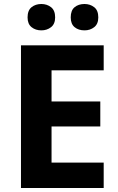

<svg xmlns="http://www.w3.org/2000/svg" viewBox="-20 -941 592 961"><path d="M499 0H85V-714H499V-589H238V-433H482V-308H238V-127H499ZM118 -854Q118 -889 138 -905Q158 -921 187 -921Q215 -921 235.5 -905Q256 -889 256 -854Q256 -821 235.5 -805Q215 -789 187 -789Q158 -789 138 -805Q118 -821 118 -854ZM334 -854Q334 -889 353.5 -905Q373 -921 403 -921Q431 -921 451.5 -905Q472 -889 472 -854Q472 -821 451.5 -805Q431 -789 403 -789Q373 -789 353.5 -805Q334 -821 334 -854Z"/></svg>

Font: Noto Sans Khmer
Style: Bold
Weight: 700
Version: Version 2.003